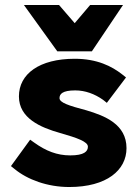

<svg xmlns="http://www.w3.org/2000/svg" viewBox="-20 -739 551 771"><path d="M39 -60C90 -18 170 12 258 12C409 12 488 -56 488 -144C488 -240 401 -274 327 -296C255 -315 219 -327 219 -345C219 -361 230 -376 282 -376C322 -376 360 -362 394 -338L409 -326L486 -428L471 -440C429 -473 370 -503 280 -503C138 -503 56 -442 56 -352C56 -264 143 -227 221 -205C291 -185 333 -170 333 -150C333 -131 318 -115 262 -115C209 -115 164 -133 118 -166L101 -178L24 -72ZM349 -533 474 -719H342L280 -646L217 -719H76L210 -533Z"/></svg>

Font: Falling Sky
Style: ExBd
Weight: 400
Designer: Paul D. Hunt
Foundry: Adobe Systems Incorporated
Version: Version 1.02